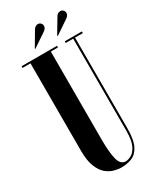

<svg xmlns="http://www.w3.org/2000/svg" viewBox="-216 -914 820 993"><g transform="rotate(-30 194.0 -417.5)"><path d="M199 12Q178.5 12 154.5 5.2Q130.5 -1.5 109 -20.2Q87.5 -39 73.8 -74.5Q60 -110 60 -167.5V-690H12.5V-700H224V-690H181.5V-163Q181.5 -88 192.2 -46.2Q203 -4.5 234 -4.5Q248 -4.5 267 -14.2Q286 -24 300.5 -53.2Q315 -82.5 315 -141V-690H270.5V-700H372.5V-690H326V-150.5Q326 -81 308.5 -46Q291 -11 262 0.5Q233 12 199 12ZM253.5 -742 251 -745 302 -830.5Q307 -839.5 314.2 -843.2Q321.5 -847 328 -847Q337.5 -847 344.5 -840Q351.5 -833 351.5 -823Q351.5 -809 335.5 -797.5ZM119 -742 117.5 -745 168 -830.5Q173.5 -839.5 180.5 -843.2Q187.5 -847 194 -847Q203.5 -847 210.5 -840Q217.5 -833 217.5 -823Q217.5 -809 201.5 -797.5Z"/></g></svg>

Font: Imbue 100pt
Style: Bold
Weight: 700
Designer: Tyler Finck
Foundry: Etcetera Type Company
Version: Version 1.102; ttfautohint (v1.8.3)